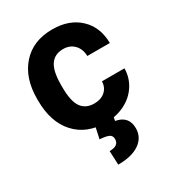

<svg xmlns="http://www.w3.org/2000/svg" viewBox="-183 -644 888 977"><g transform="rotate(-30 260.5 -156.0)"><path d="M273.9 -104Q313 -104 337.4 -125.5Q361.8 -147 362.8 -182.6H495.1Q494.6 -128.9 465.8 -84.2Q437 -39.6 387 -14.9Q336.9 9.8 276.4 9.8Q163.1 9.8 97.7 -62.3Q32.2 -134.3 32.2 -261.2V-270.5Q32.2 -392.6 97.2 -465.3Q162.1 -538.1 275.4 -538.1Q374.5 -538.1 434.3 -481.7Q494.1 -425.3 495.1 -331.5H362.8Q361.8 -372.6 337.4 -398.2Q313 -423.8 272.9 -423.8Q223.6 -423.8 198.5 -387.9Q173.3 -352.1 173.3 -271.5V-256.8Q173.3 -175.3 198.2 -139.6Q223.1 -104 273.9 -104ZM325.2 -2.9 319.8 25.4Q393.1 38.6 393.1 109.9Q393.1 163.6 348.4 194.8Q303.7 226.1 222.7 226.1L219.2 144.5Q273.9 144.5 273.9 105Q273.9 84.5 257.6 76.9Q241.2 69.3 204.6 66.9L219.7 -2.9Z"/></g></svg>

Font: SteelSelectRoboto
Style: Roboto-Bold
Weight: 700
Designer: Google
Version: Version 2.137; 2017